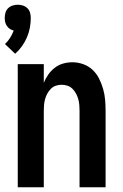

<svg xmlns="http://www.w3.org/2000/svg" viewBox="-23 -791 518 811"><path d="M41 -564 -2 -605Q10 -616 19.5 -631Q29 -646 35 -662Q26 -664 18.5 -669Q11 -674 6 -681.5Q1 -689 -1 -697.5Q-3 -706 -3 -715Q-3 -726 0 -737Q3 -748 11 -756Q19 -764 30 -767.5Q41 -771 52 -771Q63 -771 74 -767.5Q85 -764 93 -756Q101 -748 104 -737Q107 -726 107 -715Q107 -694 103 -673Q99 -652 90.5 -632.5Q82 -613 69.5 -595.5Q57 -578 41 -564ZM52 0V-520H162V-441Q169 -459 180.5 -475.5Q192 -492 208 -504.5Q224 -517 243.5 -522.5Q263 -528 283 -528Q306 -528 328.5 -520Q351 -512 368 -496Q385 -480 395.5 -459Q406 -438 412.5 -415.5Q419 -393 421 -369.5Q423 -346 423 -323V0H313V-323Q313 -335 312 -347.5Q311 -360 307.5 -372.5Q304 -385 298 -396Q292 -407 283 -416Q274 -425 262 -429Q250 -433 237 -433Q225 -433 213 -429Q201 -425 192 -416Q183 -407 177 -396Q171 -385 167.5 -372.5Q164 -360 163 -347.5Q162 -335 162 -323V0Z"/></svg>

Font: Iosevka QP
Style: Bold
Weight: 700
Designer: Belleve Invis
Foundry: Belleve Invis
Version: Version 20.0.0; ttfautohint (v1.8.4)